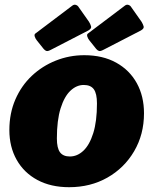

<svg xmlns="http://www.w3.org/2000/svg" viewBox="-20 -770 640 800"><path d="M268 10Q192 10 136 -20Q80 -50 49.5 -104Q19 -158 19 -228Q19 -298 44 -355.5Q69 -413 112.5 -454Q156 -495 212.5 -517.5Q269 -540 331 -540Q408 -540 464 -509Q520 -478 550 -423.5Q580 -369 580 -298Q580 -210 539 -140Q498 -70 427.5 -30Q357 10 268 10ZM271 -118Q302 -118 327.5 -142Q353 -166 368.5 -215Q384 -264 384 -339Q384 -380 371 -398Q358 -416 329 -416Q299 -416 273.5 -392Q248 -368 232.5 -318.5Q217 -269 217 -193Q217 -153 230 -135.5Q243 -118 271 -118ZM308 -740 351 -679Q357 -669 359.5 -660Q362 -651 348 -643L193 -563Q180 -556 174 -557.5Q168 -559 162 -566L134 -601Q128 -608 125 -617Q122 -626 127 -630L282 -747Q289 -752 296.5 -749.5Q304 -747 308 -740ZM527 -740 570 -679Q576 -669 578.5 -660Q581 -651 567 -643L412 -563Q399 -556 393 -557.5Q387 -559 381 -566L353 -601Q347 -608 344 -617Q341 -626 346 -630L501 -747Q508 -752 515.5 -749.5Q523 -747 527 -740Z"/></svg>

Font: Libre Franklin Black
Style: Italic
Weight: 900
Italic angle: -8°
Designer: Pablo Impallari, Rodrigo Fuenzalida, Nhung Nguyen
Foundry: Impallari Type
Version: Version 3.000